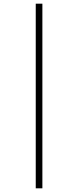

<svg xmlns="http://www.w3.org/2000/svg" viewBox="-20 -781 423 1042"><path d="M174 -761V241H210V-761Z"/></svg>

Font: Noto Sans Thai Looped ExtraCondensed ExtraLight
Style: Regular
Weight: 200
Width: 2
Designer: Sasikarn Vongin, Ben Mitchell
Foundry: The Fontpad Ltd
Version: Version 1.001